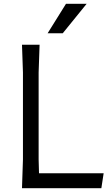

<svg xmlns="http://www.w3.org/2000/svg" viewBox="-20 -984 587 1004"><path d="M522 -78 510 0H95L100 -150V-605L95 -750H187L182 -605V-150L184 -78ZM433 -964 308 -810H229L325 -964Z"/></svg>

Font: Farro Light
Style: Regular
Weight: 300
Designer: Aceler Chua
Foundry: Grayscale Limited
Version: Version 1.101